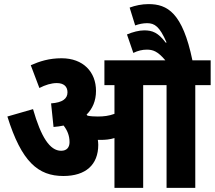

<svg xmlns="http://www.w3.org/2000/svg" viewBox="-20 -916 1047 936"><path d="M459 -210C459 -218 458 -226 457 -234C462 -234 466 -234 470 -234C493 -234 516 -236 538 -243V0H678V-501H792V0H932V-501H1007V-622H918C870 -854 796 -896 704 -896C671 -896 639 -889 612 -879L639 -792C658 -799 678 -803 697 -803C734 -803 758 -787 792 -709L788 -708C751 -757 723 -768 683 -768C658 -768 627 -760 599 -748L630 -658C652 -669 675 -674 695 -674C725 -674 748 -667 786 -622H489V-501H538V-361C511 -351 486 -348 457 -348C438 -348 422 -349 407 -352C405 -354 403 -356 402 -357C431 -386 448 -424 448 -473C448 -565 386 -632 280 -632C219 -632 173 -617 130 -598L172 -487C201 -502 230 -511 257 -511C290 -511 309 -495 309 -466C309 -435 285 -416 229 -412L241 -297C258 -298 275 -301 290 -304C308 -281 319 -255 319 -223C319 -198 306 -181 278 -181C223 -181 180 -248 141 -384L16 -348C85 -127 166 -58 289 -58C398 -58 459 -113 459 -210Z"/></svg>

Font: Noto Sans Devanagari UI Condensed ExtraBold
Style: Regular
Weight: 800
Width: 3
Designer: Jelle Bosma - Monotype Design Team
Foundry: Monotype Imaging Inc.
Version: Version 2.004